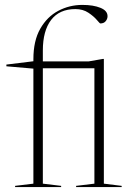

<svg xmlns="http://www.w3.org/2000/svg" viewBox="-20 -762 532 782"><path d="M154.5 -14 229 -5V0H41.5V-5L116 -14V-482.5L6 -492V-499L116 -512.5V-521Q116 -596 144 -645Q172 -694 217.5 -718Q263 -742 315.5 -742Q360 -742 389 -730.2Q418 -718.5 418 -696Q418 -685 410.5 -675.8Q403 -666.5 388.5 -666.5Q386.5 -666.5 374.2 -681Q362 -695.5 340 -710.2Q318 -725 287 -725Q222 -725 188.2 -680.8Q154.5 -636.5 154.5 -556.5V-512H341.5L399 -522H403V-14L475.5 -5V0H290V-5L364.5 -14V-484H154.5Z"/></svg>

Font: Newsreader 72pt ExtraLight
Style: Regular
Weight: 275
Designer: Hugues Gentile
Foundry: Production Type
Version: Version 1.003; ttfautohint (v1.8.3)